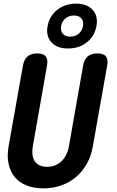

<svg xmlns="http://www.w3.org/2000/svg" viewBox="-20 -1023 640 1053"><path d="M106 -664Q112 -697 131 -713.5Q150 -730 184 -730Q218 -730 231 -713.5Q244 -697 238 -664L160 -221Q156 -197 158 -176.5Q160 -156 169.5 -140.5Q179 -125 196.5 -116.5Q214 -108 239 -108Q264 -108 284.5 -117Q305 -126 319.5 -141Q334 -156 344 -176.5Q354 -197 358 -221L436 -664Q442 -697 461 -713.5Q480 -730 514 -730Q548 -730 561 -713.5Q574 -697 568 -664L489 -220Q480 -167 456 -124.5Q432 -82 396.5 -52Q361 -22 315.5 -6Q270 10 218 10Q165 10 125.5 -6Q86 -22 61 -52Q36 -82 27 -124.5Q18 -167 27 -220ZM353 -757Q293 -757 262 -791Q231 -825 241 -880Q251 -935 294 -969Q337 -1003 397 -1003Q457 -1003 488 -969Q519 -935 509 -880Q499 -825 456.5 -791Q414 -757 353 -757ZM365 -822Q392 -822 411.5 -838Q431 -854 435 -881Q440 -907 426 -922.5Q412 -938 385 -938Q358 -938 339 -922Q320 -906 315 -880Q311 -854 324.5 -838Q338 -822 365 -822Z"/></svg>

Font: Maple Mono
Style: Bold Italic
Weight: 700
Italic angle: -10°
Monospace: yes
Designer: subframe7536
Version: Version 7.000